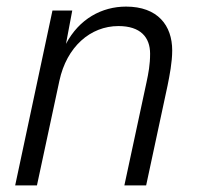

<svg xmlns="http://www.w3.org/2000/svg" viewBox="-20 -562 601 582"><path d="M26 0H92L160 -317C182 -420 254 -483 339 -483C406 -483 435 -449 435 -399C435 -366 430 -340 424 -312L357 0H423L488 -303C494 -333 502 -373 502 -409C502 -485 458 -542 362 -542C289 -542 220 -505 180 -429L199 -530H139Z"/></svg>

Font: Geist Light
Style: Italic
Weight: 300
Italic angle: -12°
Designer: Basement.studio, Andrés Briganti, Mateo Zaragoza
Foundry: Basement.studio, Vercel, Andrés Briganti, Guido Ferreyra, Mateo Zaragoza
Version: Version 1.500